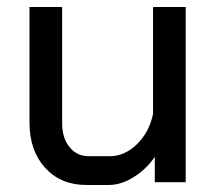

<svg xmlns="http://www.w3.org/2000/svg" viewBox="-20 -519 619 547"><path d="M64 -170V-499H157V-168Q157 -126 178 -100Q199 -74 233 -74H293Q335 -74 370 -108Q405 -142 416 -194V-499H509V0H421V-72Q397 -37 361 -14.5Q325 8 290 8H226Q153 8 108.5 -41Q64 -90 64 -170Z"/></svg>

Font: Bai Jamjuree Medium
Style: Regular
Weight: 500
Version: Version 1.000; ttfautohint (v1.6)